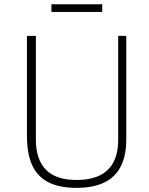

<svg xmlns="http://www.w3.org/2000/svg" viewBox="-20 -896 717 926"><path d="M349 10Q267 10 214 -16.8Q161 -43.5 135.5 -98.8Q110 -154 110 -239V-723H153V-222Q153 -127.5 201.2 -77.8Q249.5 -28 349 -28Q416 -28 460.8 -49.8Q505.5 -71.5 527.8 -114.8Q550 -158 550 -222V-723H589V-224Q589 -145.5 562.5 -93.5Q536 -41.5 482.8 -15.8Q429.5 10 349 10ZM228 -838.5V-875.5H473V-838.5Z"/></svg>

Font: Public Sans Thin Thin
Style: Regular
Weight: 250
Version: Version 2.001